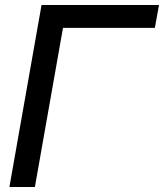

<svg xmlns="http://www.w3.org/2000/svg" viewBox="-20 -745 654 765"><path d="M145.5 -725H613.5L597 -634H231L119 0H17.5Z"/></svg>

Font: JuliaMono Medium
Style: Italic
Weight: 500
Italic angle: -9°
Monospace: yes
Designer: cormullion
Foundry: corm
Version: Version 0.054; ttfautohint (v1.8.4)